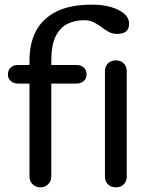

<svg xmlns="http://www.w3.org/2000/svg" viewBox="-20 -807 663 827"><path d="M154 0Q134 0 120.5 -13.5Q107 -27 107 -47V-547Q107 -619 134.5 -672.5Q162 -726 221.5 -756.5Q281 -787 378 -787Q423 -787 458.5 -776.5Q494 -766 515 -748Q536 -730 536 -704Q536 -661 484 -661Q464 -661 448.5 -669.5Q433 -678 417.5 -690Q402 -702 384 -711Q366 -720 342 -720Q304 -720 272 -705Q240 -690 220.5 -652Q201 -614 201 -547V-47Q201 -27 187.5 -13.5Q174 0 154 0ZM57 -447Q38 -447 26 -458.5Q14 -470 14 -486Q14 -505 26 -516Q38 -527 57 -527H310Q329 -527 341 -516Q353 -505 353 -486Q353 -470 341 -458.5Q329 -447 310 -447ZM479 0Q458 0 445 -13Q432 -26 432 -47V-500Q432 -521 445 -534Q458 -547 479 -547Q500 -547 513 -534Q526 -521 526 -500V-47Q526 -26 513 -13Q500 0 479 0Z"/></svg>

Font: Comfortaa SemiBold
Style: Regular
Weight: 600
Designer: Johan Aakerlund
Foundry: Johan Aakerlund
Version: Version 3.104; ttfautohint (v1.8.1.43-b0c9)